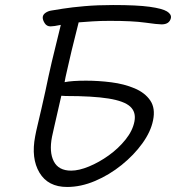

<svg xmlns="http://www.w3.org/2000/svg" viewBox="-20 -730 700 764"><path d="M247 14Q171 14 137 -43Q103 -100 120 -188Q123 -205 130 -234Q137 -263 145 -298Q153 -333 160.5 -367Q168 -401 173 -426Q177 -446 186 -483.5Q195 -521 205 -561.5Q215 -602 222 -631Q208 -628 197.5 -626.5Q187 -625 181 -625Q166 -625 158 -637.5Q150 -650 150 -660Q150 -671 160.5 -678.5Q171 -686 184 -688Q196 -690 230.5 -695.5Q265 -701 316.5 -705.5Q368 -710 430 -710Q525 -710 575.5 -703Q626 -696 644.5 -684.5Q663 -673 660 -658Q654 -633 623 -633Q607 -633 557.5 -640Q508 -647 417 -647Q379 -647 348.5 -645Q318 -643 293 -641Q288 -621 280.5 -591Q273 -561 265 -528.5Q257 -496 251 -468Q245 -440 241 -424Q239 -415 237 -403Q266 -409 322 -409Q372 -409 423 -402.5Q474 -396 515.5 -378.5Q557 -361 578 -330Q599 -299 589 -251Q580 -206 546.5 -159.5Q513 -113 464 -73.5Q415 -34 358.5 -10Q302 14 247 14ZM187 -186Q175 -125 194 -88Q213 -51 263 -51Q294 -51 334 -67.5Q374 -84 412.5 -111.5Q451 -139 479.5 -174.5Q508 -210 515 -247Q522 -284 498 -306Q474 -328 411.5 -338Q349 -348 241 -348Q231 -348 224 -349Q217 -318 209.5 -285.5Q202 -253 196 -226.5Q190 -200 187 -186Z"/></svg>

Font: Shantell Sans Normal
Style: Italic
Weight: 300
Italic angle: -11.31°
Designer: Stephen Nixon, Anya Danilova, Shantell Martin
Foundry: Arrow Type
Version: Version 1.008;[a672d596b]